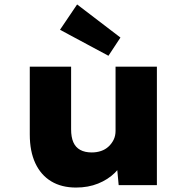

<svg xmlns="http://www.w3.org/2000/svg" viewBox="-20 -833 849 864"><path d="M322 11Q257 11 210.5 -17Q164 -45 139 -98.5Q114 -152 114 -228V-533H300V-251Q300 -216 310 -193Q320 -170 341 -158.5Q362 -147 393 -147Q415 -147 434.5 -153.5Q454 -160 468.5 -173.5Q483 -187 491.5 -204.5Q500 -222 500 -244V-533H686V0H514L504 -108L539 -120Q528 -86 497 -55.5Q466 -25 421.5 -7Q377 11 322 11ZM468 -582 250 -699 327 -813 522 -664Z"/></svg>

Font: Lexend Exa ExtraBold
Style: Regular
Weight: 800
Designer: Bonnie Shaver-Troup, Thomas Jockin
Foundry: Lexend
Version: Version 1.007